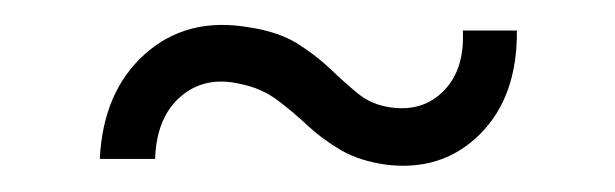

<svg xmlns="http://www.w3.org/2000/svg" viewBox="-20 -478 484 151"><path d="M283.5 -348.5Q262.5 -351.5 248 -360Q233.5 -368.5 222 -379.2Q210.5 -390 198.2 -399.2Q186 -408.5 169 -412Q141 -418.5 122 -402Q103 -385.5 102 -353H58.5Q61 -406 94 -435.5Q127 -465 176 -456.5Q199 -453 213.8 -443.8Q228.5 -434.5 239.8 -423.8Q251 -413 261.8 -404.2Q272.5 -395.5 287.5 -393.5Q313 -390 329.2 -406.8Q345.5 -423.5 344 -454H386.5Q387 -402 357.5 -372.5Q328 -343 283.5 -348.5Z"/></svg>

Font: Big Shoulders Text Thin ExtraLight
Style: Regular
Weight: 250
Version: Version 2.002